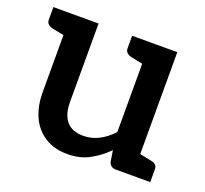

<svg xmlns="http://www.w3.org/2000/svg" viewBox="-96 -625 799 747"><g transform="rotate(20 303.5 -251.5)"><path d="M251 8Q196 8 157 -17Q118 -42 98.5 -85.5Q79 -129 79 -186V-511H192V-186Q192 -135 215 -107.5Q238 -80 285 -80Q319 -80 349 -95.5Q379 -111 405 -139V-511H518V0H450Q426 0 420 -22L413 -67Q380 -34 341 -13Q302 8 251 8ZM492 0 504 -92 568 -79Q579 -77 585.5 -70.5Q592 -64 592 -52V0ZM105 -511 93 -419 29 -432Q18 -435 11.5 -441.5Q5 -448 5 -460V-511ZM432 -511 420 -419 356 -432Q344 -435 337.5 -441.5Q331 -448 331 -460V-511Z"/></g></svg>

Font: Aleo SemiBold
Style: Regular
Weight: 600
Designer: Alessio Laiso
Foundry: Alessio Laiso
Version: Version 2.001;gftools[0.9.29]